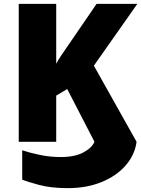

<svg xmlns="http://www.w3.org/2000/svg" viewBox="-20 -734 731 994"><path d="M330 240Q245 240 183 223.5Q121 207 95 196V44Q130 56 184 67.5Q238 79 294 79Q368 79 412 55Q456 31 469 0L328 -273L271 -239V0H77V-714H271V-404Q283 -427 299.5 -450.5Q316 -474 330 -495L480 -714H691L466 -394L687 0Q678 68 630.5 122.5Q583 177 506 208.5Q429 240 330 240Z"/></svg>

Font: Noto Sans Black
Style: Regular
Weight: 900
Designer: Monotype Design Team
Foundry: Monotype Imaging Inc.
Version: Version 2.007